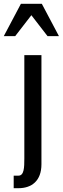

<svg xmlns="http://www.w3.org/2000/svg" viewBox="-32 -790 330 1010"><path d="M40 200H65C135 200 186 161 186 74V-500H96V44C96 91 95 134 65 134H40ZM-12 -600H48L133 -710L218 -600H278L188 -770H78Z"/></svg>

Font: Perun
Style: Regular
Weight: 400
Foundry: Copyright (c) Stefan Peev, Context Ltd, 2016
Version: Version 1.089